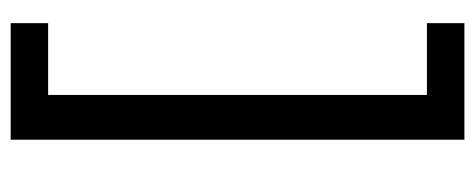

<svg xmlns="http://www.w3.org/2000/svg" viewBox="-292 -462 912 369"><g transform="rotate(-90 164.5 -278.0)"><path d="M304 158V86H166V-642H304V-714H80V158Z"/></g></svg>

Font: Noto Sans Gujarati UI
Style: Regular
Weight: 400
Designer: Jelle Bosma - Monotype Design Team, Universal Thirst
Foundry: Monotype Imaging Inc.
Version: Version 2.106